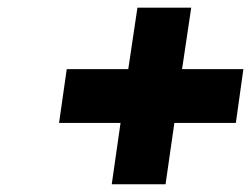

<svg xmlns="http://www.w3.org/2000/svg" viewBox="-20 -579 654 500"><path d="M133.8 -258.8 153.8 -398.9H314L337.9 -559.1H478L454.1 -398.9H613.8L594.2 -258.8H434.1L411.1 -99.1H271L293.9 -258.8Z"/></svg>

Font: Trueno Black
Style: Italic
Weight: 900
Designer: Julieta Ulanovsky
Foundry: Julieta Ulanovsky
Version: Version 3.001b | FøM Fix